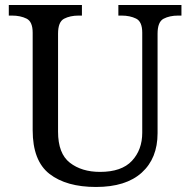

<svg xmlns="http://www.w3.org/2000/svg" viewBox="-20 -734 757 764"><path d="M362 10Q244 10 177 -42Q110 -94 110 -216V-604Q110 -648 85.5 -660Q61 -672 28 -672H15V-714H306V-672H293Q259 -672 235 -659.5Q211 -647 211 -600V-210Q211 -123 258 -86.5Q305 -50 378 -50Q464 -50 505 -94Q546 -138 546 -206V-604Q546 -648 521.5 -660Q497 -672 464 -672H451V-714H702V-672H689Q655 -672 631 -659.5Q607 -647 607 -600V-204Q607 -104 544 -47Q481 10 362 10Z"/></svg>

Font: Noto Serif Ahom
Style: Regular
Weight: 400
Designer: Monotype Design Team
Foundry: Monotype Imaging Inc.
Version: Version 2.007; ttfautohint (v1.8.4.7-5d5b)